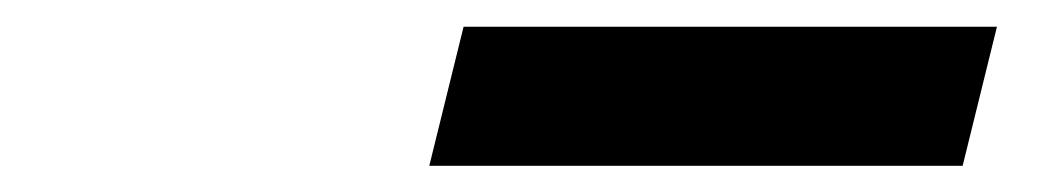

<svg xmlns="http://www.w3.org/2000/svg" viewBox="-20 -862 785 145"><path d="M732.9 -841.8 707 -736.8H304.2L330.1 -841.8Z"/></svg>

Font: Sinkin Sans 700 Bold Italic
Style: Bold Italic
Weight: 700
Italic angle: -112°
Designer: Keith Bates
Foundry: K-Type
Version: Sinkin Sans (version 1.0)  by Keith Bates   •   © 2014   www